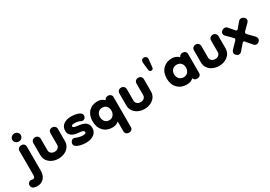

<svg xmlns="http://www.w3.org/2000/svg" viewBox="-30 -1134 2764 1962"><g transform="rotate(-30 1352.5 -152.5)"><path d="M27 145Q15 145 6 143Q-3 141 -11 139Q-26 134 -33 123Q-40 112 -40 100Q-40 82 -27 68Q-14 54 8 59Q16 61 22 61Q47 61 47 25V-261Q47 -277 59.5 -288.5Q72 -300 92 -300Q112 -300 123.5 -288.5Q135 -277 135 -260V27Q135 79 105.5 112Q76 145 27 145ZM91 -345Q70 -345 55 -358.5Q40 -372 40 -393Q40 -412 55 -426Q70 -440 91 -440Q111 -440 125.5 -426Q140 -412 140 -393Q140 -372 125.5 -358.5Q111 -345 91 -345Z M412 -257Q412 -276 424.5 -288Q437 -300 456 -300Q475 -300 487.5 -287.5Q500 -275 500 -257V-116Q500 -75 479 -46.5Q458 -18 425 -4Q392 10 355 10Q319 10 286 -4Q253 -18 231.5 -46.5Q210 -75 210 -116V-257Q210 -276 222.5 -288Q235 -300 254 -300Q273 -300 285.5 -287.5Q298 -275 298 -257V-120Q298 -99 314 -85Q330 -71 355 -71Q380 -71 396 -85Q412 -99 412 -120Z M679 10Q611 10 567 -18Q558 -24 554 -32.5Q550 -41 550 -49Q550 -66 561.5 -80Q573 -94 590 -94Q598 -94 606 -90Q624 -82 647 -76.5Q670 -71 689 -71Q726 -71 726 -88Q726 -98 717 -105.5Q708 -113 675 -116Q662 -117 641.5 -120Q621 -123 601 -131.5Q581 -140 567.5 -157Q554 -174 554 -203Q554 -248 588 -274Q622 -300 679 -300Q712 -300 741.5 -293Q771 -286 786 -272Q800 -259 800 -242Q800 -227 789 -215Q778 -203 761 -203Q752 -203 744 -207Q732 -215 713.5 -219Q695 -223 676 -223Q638 -223 638 -207Q638 -200 645.5 -194.5Q653 -189 680 -185Q697 -183 719 -179.5Q741 -176 761.5 -167.5Q782 -159 796 -140Q810 -121 810 -88Q810 -43 774 -16.5Q738 10 679 10Z M993 10Q926 10 885.5 -32.5Q845 -75 845 -146Q845 -217 884.5 -258.5Q924 -300 990 -300Q1035 -300 1069 -267Q1073 -279 1084 -287Q1095 -295 1110 -295Q1130 -295 1142.5 -283.5Q1155 -272 1155 -256V101Q1155 118 1142.5 129Q1130 140 1110 140Q1092 140 1079.5 128.5Q1067 117 1067 100V-17Q1037 10 993 10ZM1000 -71Q1030 -71 1048.5 -92.5Q1067 -114 1067 -146Q1067 -179 1048.5 -199Q1030 -219 1000 -219Q969 -219 950.5 -199Q932 -179 932 -146Q932 -114 950.5 -92.5Q969 -71 1000 -71Z M1427 -257Q1427 -276 1439.5 -288Q1452 -300 1471 -300Q1490 -300 1502.5 -287.5Q1515 -275 1515 -257V-116Q1515 -75 1494 -46.5Q1473 -18 1440 -4Q1407 10 1370 10Q1334 10 1301 -4Q1268 -18 1246.5 -46.5Q1225 -75 1225 -116V-257Q1225 -276 1237.5 -288Q1250 -300 1269 -300Q1288 -300 1300.5 -287.5Q1313 -275 1313 -257V-120Q1313 -99 1329 -85Q1345 -71 1370 -71Q1395 -71 1411 -85Q1427 -99 1427 -120Z M1650 -321Q1648 -295 1625 -295Q1602 -295 1600 -321L1590 -413Q1589 -428 1598.5 -439Q1608 -450 1624 -450Q1640 -450 1650 -440Q1660 -430 1660 -414Z M1870 10Q1803 10 1761.5 -32.5Q1720 -75 1720 -146Q1720 -217 1760.5 -258.5Q1801 -300 1867 -300Q1914 -300 1949 -267Q1953 -279 1964 -287Q1975 -295 1990 -295Q2010 -295 2022.5 -283.5Q2035 -272 2035 -256V-29Q2035 -12 2022.5 -1Q2010 10 1990 10Q1957 10 1949 -19Q1917 10 1870 10ZM1877 -71Q1909 -71 1928 -92.5Q1947 -114 1947 -146Q1947 -179 1928 -199Q1909 -219 1877 -219Q1846 -219 1826.5 -199Q1807 -179 1807 -146Q1807 -114 1826.5 -92.5Q1846 -71 1877 -71Z M2307 -257Q2307 -276 2319.5 -288Q2332 -300 2351 -300Q2370 -300 2382.5 -287.5Q2395 -275 2395 -257V-116Q2395 -75 2374 -46.5Q2353 -18 2320 -4Q2287 10 2250 10Q2214 10 2181 -4Q2148 -18 2126.5 -46.5Q2105 -75 2105 -116V-257Q2105 -276 2117.5 -288Q2130 -300 2149 -300Q2168 -300 2180.5 -287.5Q2193 -275 2193 -257V-120Q2193 -99 2209 -85Q2225 -71 2250 -71Q2275 -71 2291 -85Q2307 -99 2307 -120Z M2485 10Q2468 10 2454 -3Q2440 -16 2440 -33Q2440 -49 2453 -63L2522 -134Q2528 -142 2528 -148Q2528 -156 2522 -162L2452 -232Q2442 -245 2442 -258Q2442 -275 2457 -287.5Q2472 -300 2490 -300Q2509 -300 2520 -286L2576 -221Q2582 -215 2588 -215Q2596 -215 2600 -221L2655 -286Q2666 -300 2685 -300Q2703 -300 2718 -287.5Q2733 -275 2733 -257Q2733 -245 2723 -232L2653 -162Q2647 -156 2647 -148Q2647 -142 2653 -134L2722 -63Q2735 -49 2735 -33Q2735 -16 2721 -3Q2707 10 2690 10Q2672 10 2660 -5L2600 -76Q2596 -82 2588 -82Q2582 -82 2576 -76L2515 -5Q2508 3 2500.5 6.5Q2493 10 2485 10Z"/></g></svg>

Font: Dongle
Style: Bold
Weight: 700
Designer: Yanghee Ryu
Foundry: Yanghee Ryu
Version: Version 2.000